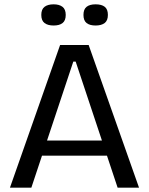

<svg xmlns="http://www.w3.org/2000/svg" viewBox="-20 -868 689 888"><path d="M26 0 258 -660H390L623 0H524L330 -583H319L125 0ZM136 -148V-218H525V-148ZM422 -750Q395 -750 380.5 -761.5Q366 -773 366 -799Q366 -825 380.5 -836.5Q395 -848 422 -848Q450 -848 464.5 -836.5Q479 -825 479 -799Q479 -773 464 -761.5Q449 -750 422 -750ZM228 -750Q201 -750 186 -761.5Q171 -773 171 -799Q171 -825 186 -836.5Q201 -848 228 -848Q254 -848 269 -836.5Q284 -825 284 -799Q284 -773 269.5 -761.5Q255 -750 228 -750Z"/></svg>

Font: Bricolage Grotesque 28pt
Style: Regular
Weight: 400
Version: Version 1.001;gftools[0.9.33.dev8+g029e19f]